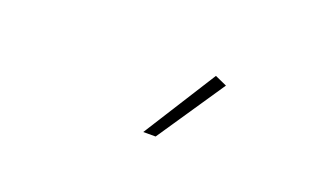

<svg xmlns="http://www.w3.org/2000/svg" viewBox="-37 -880 716 438"><g transform="rotate(20 321.5 -661.5)"><path d="M320 -573 432 -750 461 -737 350 -573Z"/></g></svg>

Font: Livvic Thin
Style: Regular
Weight: 250
Designer: Jacques Le Bailly, Baron von Fonthausen
Version: Version 1.001; ttfautohint (v1.8.2)